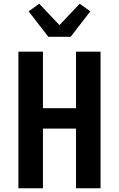

<svg xmlns="http://www.w3.org/2000/svg" viewBox="-20 -1013 640 1033"><path d="M79 0V-735H211V-431H389V-735H521V0H389V-321H211V0ZM240 -815 134 -952 191 -993 300 -878 409 -993 466 -952 360 -815Z"/></svg>

Font: Iosevka Aile Extrabold
Style: Regular
Weight: 800
Designer: Belleve Invis
Foundry: Belleve Invis
Version: Version 27.3.5; ttfautohint (v1.8.4)